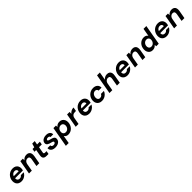

<svg xmlns="http://www.w3.org/2000/svg" viewBox="834 -3496 6491 6491"><g transform="rotate(-45 4080.0 -250.0)"><path d="M264 12Q195 12 145.5 -15.5Q96 -43 70.5 -93Q45 -143 47 -210Q49 -272 72 -327Q95 -382 136 -424Q177 -466 232.5 -489.5Q288 -513 356 -513Q423 -513 471 -486Q519 -459 543.5 -412Q568 -365 566 -304Q566 -282 561.5 -259Q557 -236 552 -218H143L157 -300H432Q436 -334 424.5 -357Q413 -380 390.5 -392Q368 -404 338 -404Q304 -404 272 -388.5Q240 -373 217.5 -341.5Q195 -310 187 -261L182 -232Q175 -193 184.5 -163Q194 -133 219 -115.5Q244 -98 282 -98Q319 -98 346.5 -114Q374 -130 391 -156H529Q506 -108 466 -70Q426 -32 374.5 -10Q323 12 264 12Z M626 0 714 -501H833L831 -422Q861 -464 907.5 -488.5Q954 -513 1012 -513Q1077 -513 1115 -485.5Q1153 -458 1166.5 -407.5Q1180 -357 1168 -287L1117 0H982L1031 -275Q1041 -334 1022 -367Q1003 -400 948 -400Q915 -400 886 -384Q857 -368 837 -339Q817 -310 808 -268L761 0Z M1468 0Q1408 0 1371.5 -19Q1335 -38 1322.5 -77.5Q1310 -117 1321 -177L1358 -389H1276L1296 -501H1378L1418 -638H1538L1513 -501H1646L1626 -389H1494L1456 -176Q1450 -141 1464 -128Q1478 -115 1510 -115H1579L1559 0Z M1880 12Q1810 12 1762 -11Q1714 -34 1691 -74.5Q1668 -115 1673 -165H1807Q1806 -143 1816 -126Q1826 -109 1846.5 -99.5Q1867 -90 1896 -90Q1924 -90 1942.5 -98Q1961 -106 1971.5 -120Q1982 -134 1983 -151Q1983 -168 1972.5 -178.5Q1962 -189 1942.5 -195.5Q1923 -202 1896 -208Q1863 -215 1831 -226Q1799 -237 1774.5 -253Q1750 -269 1736 -292.5Q1722 -316 1724 -348Q1725 -396 1754.5 -433.5Q1784 -471 1835 -492Q1886 -513 1951 -513Q2042 -513 2092.5 -471Q2143 -429 2141 -357H2012Q2011 -382 1990.5 -396Q1970 -410 1935 -410Q1901 -410 1879 -396Q1857 -382 1857 -360Q1856 -347 1867.5 -336.5Q1879 -326 1900 -319Q1921 -312 1951 -305Q1989 -297 2021 -286Q2053 -275 2075.5 -259.5Q2098 -244 2110 -221Q2122 -198 2120 -166Q2119 -112 2087 -71.5Q2055 -31 2001.5 -9.5Q1948 12 1880 12Z M2168 220 2295 -501H2415L2418 -432Q2437 -456 2462.5 -474.5Q2488 -493 2519.5 -503Q2551 -513 2590 -513Q2653 -513 2698.5 -483.5Q2744 -454 2768 -403Q2792 -352 2789 -288Q2787 -226 2764.5 -171.5Q2742 -117 2703 -75.5Q2664 -34 2613 -11Q2562 12 2503 12Q2467 12 2437.5 2Q2408 -8 2387 -26Q2366 -44 2353 -66L2303 220ZM2494 -106Q2537 -106 2572 -127Q2607 -148 2627.5 -185Q2648 -222 2650 -269Q2651 -305 2637.5 -334Q2624 -363 2598.5 -379.5Q2573 -396 2537 -396Q2493 -396 2458 -374Q2423 -352 2402 -314.5Q2381 -277 2380 -229Q2378 -193 2392 -165Q2406 -137 2432 -121.5Q2458 -106 2494 -106Z M2859 0 2947 -501H3067L3065 -411Q3089 -443 3120 -465.5Q3151 -488 3188.5 -500.5Q3226 -513 3268 -513L3243 -371H3200Q3169 -371 3142 -364.5Q3115 -358 3094 -342.5Q3073 -327 3058 -301Q3043 -275 3036 -236L2994 0Z M3503 12Q3434 12 3384.5 -15.5Q3335 -43 3309.5 -93Q3284 -143 3286 -210Q3288 -272 3311 -327Q3334 -382 3375 -424Q3416 -466 3471.5 -489.5Q3527 -513 3595 -513Q3662 -513 3710 -486Q3758 -459 3782.5 -412Q3807 -365 3805 -304Q3805 -282 3800.5 -259Q3796 -236 3791 -218H3382L3396 -300H3671Q3675 -334 3663.5 -357Q3652 -380 3629.5 -392Q3607 -404 3577 -404Q3543 -404 3511 -388.5Q3479 -373 3456.5 -341.5Q3434 -310 3426 -261L3421 -232Q3414 -193 3423.5 -163Q3433 -133 3458 -115.5Q3483 -98 3521 -98Q3558 -98 3585.5 -114Q3613 -130 3630 -156H3768Q3745 -108 3705 -70Q3665 -32 3613.5 -10Q3562 12 3503 12Z M4108 12Q4040 12 3990 -16Q3940 -44 3914 -94.5Q3888 -145 3890 -211Q3892 -275 3916 -330Q3940 -385 3982 -426Q4024 -467 4079.5 -490Q4135 -513 4200 -513Q4297 -513 4355 -461.5Q4413 -410 4413 -318H4271Q4269 -356 4244 -377Q4219 -398 4180 -398Q4139 -398 4105 -375Q4071 -352 4051 -312.5Q4031 -273 4029 -223Q4028 -195 4034.5 -173Q4041 -151 4054 -135Q4067 -119 4085.5 -111Q4104 -103 4127 -103Q4154 -103 4178 -112.5Q4202 -122 4220 -140Q4238 -158 4247 -183H4390Q4369 -125 4327 -81Q4285 -37 4229 -12.5Q4173 12 4108 12Z M4473 0 4599 -720H4734L4683 -427Q4714 -466 4760 -489.5Q4806 -513 4861 -513Q4924 -513 4962.5 -487Q5001 -461 5015 -410.5Q5029 -360 5015 -286L4965 0H4831L4878 -273Q4889 -334 4869.5 -367Q4850 -400 4796 -400Q4762 -400 4732.5 -383.5Q4703 -367 4683 -337Q4663 -307 4655 -263L4608 0Z M5332 12Q5263 12 5213.5 -15.5Q5164 -43 5138.5 -93Q5113 -143 5115 -210Q5117 -272 5140 -327Q5163 -382 5204 -424Q5245 -466 5300.5 -489.5Q5356 -513 5424 -513Q5491 -513 5539 -486Q5587 -459 5611.5 -412Q5636 -365 5634 -304Q5634 -282 5629.5 -259Q5625 -236 5620 -218H5211L5225 -300H5500Q5504 -334 5492.5 -357Q5481 -380 5458.5 -392Q5436 -404 5406 -404Q5372 -404 5340 -388.5Q5308 -373 5285.5 -341.5Q5263 -310 5255 -261L5250 -232Q5243 -193 5252.5 -163Q5262 -133 5287 -115.5Q5312 -98 5350 -98Q5387 -98 5414.5 -114Q5442 -130 5459 -156H5597Q5574 -108 5534 -70Q5494 -32 5442.5 -10Q5391 12 5332 12Z M5694 0 5782 -501H5901L5899 -422Q5929 -464 5975.5 -488.5Q6022 -513 6080 -513Q6145 -513 6183 -485.5Q6221 -458 6234.5 -407.5Q6248 -357 6236 -287L6185 0H6050L6099 -275Q6109 -334 6090 -367Q6071 -400 6016 -400Q5983 -400 5954 -384Q5925 -368 5905 -339Q5885 -310 5876 -268L5829 0Z M6531 12Q6470 12 6425 -18Q6380 -48 6357 -100Q6334 -152 6337 -216Q6339 -280 6361 -334Q6383 -388 6421.5 -428.5Q6460 -469 6510.5 -491Q6561 -513 6618 -513Q6678 -513 6715.5 -491.5Q6753 -470 6771 -436L6821 -720H6956L6829 0H6709L6706 -69Q6688 -48 6663 -29Q6638 -10 6605.5 1Q6573 12 6531 12ZM6586 -106Q6630 -106 6665 -128.5Q6700 -151 6721.5 -190Q6743 -229 6744 -275Q6746 -312 6732.5 -339Q6719 -366 6693.5 -381Q6668 -396 6633 -396Q6589 -396 6554.5 -374.5Q6520 -353 6499 -315.5Q6478 -278 6476 -231Q6475 -195 6487.5 -166.5Q6500 -138 6525.5 -122Q6551 -106 6586 -106Z M7203 12Q7134 12 7084.5 -15.5Q7035 -43 7009.5 -93Q6984 -143 6986 -210Q6988 -272 7011 -327Q7034 -382 7075 -424Q7116 -466 7171.5 -489.5Q7227 -513 7295 -513Q7362 -513 7410 -486Q7458 -459 7482.5 -412Q7507 -365 7505 -304Q7505 -282 7500.5 -259Q7496 -236 7491 -218H7082L7096 -300H7371Q7375 -334 7363.5 -357Q7352 -380 7329.5 -392Q7307 -404 7277 -404Q7243 -404 7211 -388.5Q7179 -373 7156.5 -341.5Q7134 -310 7126 -261L7121 -232Q7114 -193 7123.5 -163Q7133 -133 7158 -115.5Q7183 -98 7221 -98Q7258 -98 7285.5 -114Q7313 -130 7330 -156H7468Q7445 -108 7405 -70Q7365 -32 7313.5 -10Q7262 12 7203 12Z M7565 0 7653 -501H7772L7770 -422Q7800 -464 7846.5 -488.5Q7893 -513 7951 -513Q8016 -513 8054 -485.5Q8092 -458 8105.5 -407.5Q8119 -357 8107 -287L8056 0H7921L7970 -275Q7980 -334 7961 -367Q7942 -400 7887 -400Q7854 -400 7825 -384Q7796 -368 7776 -339Q7756 -310 7747 -268L7700 0Z"/></g></svg>

Font: DM Sans 17pt
Style: Bold Italic
Weight: 700
Italic angle: -10°
Version: Version 4.004;gftools[0.9.30]